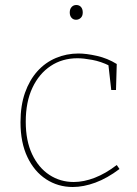

<svg xmlns="http://www.w3.org/2000/svg" viewBox="-20 -742 549 768"><path d="M271 6Q212 6 164.5 -25Q117 -56 89.5 -114Q62 -172 62 -253Q62 -320 80 -371Q98 -422 129.5 -457Q161 -492 203.5 -510Q246 -528 294 -528Q325 -528 367.5 -518.5Q410 -509 447 -486L444 -382H425L413 -488L418 -479Q384 -496 349 -502.5Q314 -509 290 -509Q229 -509 182.5 -478Q136 -447 109.5 -390.5Q83 -334 83 -255Q83 -179 108.5 -125Q134 -71 177.5 -42.5Q221 -14 275 -14Q315 -14 359 -31Q403 -48 447 -82L458 -66Q409 -29 361.5 -11.5Q314 6 271 6ZM284 -663Q273 -663 266 -671Q259 -679 259 -692Q259 -706 266.5 -714Q274 -722 285 -722Q297 -722 304 -714Q311 -706 311 -692Q311 -678 303 -670.5Q295 -663 284 -663Z"/></svg>

Font: Bitter Thin
Style: Regular
Weight: 100
Designer: Sol Matas, and Bitter project Authors
Foundry: Sol Matas
Version: Version 2.002